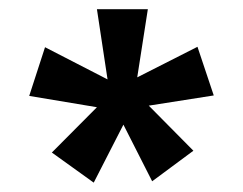

<svg xmlns="http://www.w3.org/2000/svg" viewBox="-20 -720 523 414"><path d="M182.1 -326.2 91.8 -391.1 189 -488.8 43 -513.2 77.1 -618.2 211.9 -548.8 189 -700.2H298.8L275.9 -553.2L405.8 -619.1L440.9 -514.2L300.8 -492.2L397 -395L308.1 -329.1L246.1 -451.2Z"/></svg>

Font: Tiffany Gothic CC
Style: Regular
Weight: 400
Designer: indestructible type*
Foundry: Cowboy Collective
Version: Version 1.000